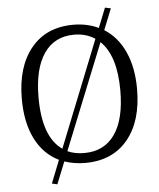

<svg xmlns="http://www.w3.org/2000/svg" viewBox="-57 -777 767 926"><g transform="rotate(-5 327.0 -313.5)"><path d="M525 -324Q525 -492 450 -564L245 -54Q280 -38 326 -38Q422 -38 473.5 -111Q525 -184 525 -324ZM129 -324Q129 -132 222 -68L427 -582Q384 -611 326 -611Q231 -611 180 -537Q129 -463 129 -324ZM606 -324Q606 -168 532 -79Q458 10 326 10Q274 10 226 -6L183 101L157 95L201 -16Q127 -52 87.5 -131Q48 -210 48 -324Q48 -479 121.5 -569Q195 -659 326 -659Q393 -659 448 -633L486 -728L514 -722L473 -620Q537 -580 571.5 -504Q606 -428 606 -324Z"/></g></svg>

Font: Arsenal
Style: Regular
Weight: 400
Designer: Andrij Shevchenko
Foundry: Stairsfor.com
Version: Version 1.000